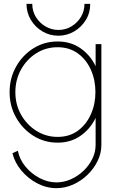

<svg xmlns="http://www.w3.org/2000/svg" viewBox="-20 -730 608 1000"><path d="M478 -500H508V25Q508 68.5 488.2 108.8Q468.5 149 435.2 181Q402 213 360.2 231.5Q318.5 250 274 250Q222 250 173.8 224.8Q125.5 199.5 91 158Q56.5 116.5 45 68L73 55Q81.5 100 112.5 137.5Q143.5 175 186.5 197.5Q229.5 220 274 220Q312.5 220 349 203.8Q385.5 187.5 414.5 160Q443.5 132.5 460.8 97.5Q478 62.5 478 25V-116Q450.5 -58.5 399.5 -22.8Q348.5 13 280 13Q211 13 154.2 -22.5Q97.5 -58 63.8 -117.8Q30 -177.5 30 -250Q30 -323 63.8 -383Q97.5 -443 154.2 -478.5Q211 -514 280 -514Q348.5 -514 399.5 -478.5Q450.5 -443 478 -385ZM280 -17Q342 -17 386 -49.5Q430 -82 453.5 -135Q477 -188 477 -250Q477 -313.5 453.2 -366.8Q429.5 -420 385.2 -452Q341 -484 280 -484Q218.5 -484 168.8 -452.5Q119 -421 89.5 -367.8Q60 -314.5 60 -250Q60 -185 90 -132.2Q120 -79.5 170 -48.2Q220 -17 280 -17ZM284 -544Q238.5 -544 200.8 -566.5Q163 -589 140.5 -626.8Q118 -664.5 118 -710H148Q148 -671.5 167.2 -640.8Q186.5 -610 217.5 -592Q248.5 -574 284 -574Q321 -574 352 -592.5Q383 -611 401.5 -641.8Q420 -672.5 420 -710H450Q450 -663 426.8 -625.5Q403.5 -588 365.8 -566Q328 -544 284 -544Z"/></svg>

Font: Urbanist Thin
Style: Regular
Weight: 100
Designer: Corey Hu
Foundry: Corey Hu
Version: Version 1.330; ttfautohint (v1.8.4.7-5d5b)